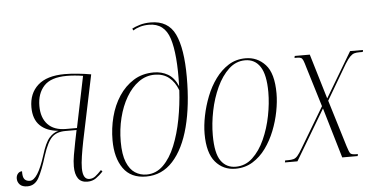

<svg xmlns="http://www.w3.org/2000/svg" viewBox="-69 -869 1918 978"><g transform="rotate(-5 890.0 -380.0)"><path d="M341 10Q308 10 293 -12Q278 -34 278 -73Q278 -100 283.5 -131Q289 -162 296 -198L308 -257H251Q207 -257 182.5 -233.5Q158 -210 136 -142Q113 -67 92.5 -30Q72 7 34 7Q8 7 -4.5 -6Q-17 -19 -17 -37Q-17 -52 -8.5 -62Q0 -72 13 -72Q12 -42 21.5 -31Q31 -20 49 -20Q89 -20 128 -144Q147 -207 168.5 -231Q190 -255 216 -261Q156 -266 122.5 -298.5Q89 -331 89 -392Q89 -463 135 -504.5Q181 -546 273 -546Q299 -546 336 -542.5Q373 -539 407 -533L337 -198Q329 -158 323.5 -122Q318 -86 318 -61Q318 -3 352 -3Q369 -3 382.5 -13.5Q396 -24 414 -43L421 -35Q403 -16 384.5 -3Q366 10 341 10ZM255 -267H311L365 -529Q321 -536 282 -536Q201 -536 165.5 -497.5Q130 -459 130 -395Q130 -335 162 -301Q194 -267 255 -267Z M641 10Q563 10 524.5 -44.5Q486 -99 486 -189Q486 -250 501 -308Q516 -366 546.5 -412.5Q577 -459 621.5 -487Q666 -515 725 -515Q765 -515 797 -496.5Q829 -478 848 -434Q853 -597 827 -678Q801 -759 722 -759Q697 -759 676.5 -753Q656 -747 640 -737L636 -747Q651 -755 675.5 -762.5Q700 -770 732 -770Q821 -770 856 -696.5Q891 -623 891 -477Q891 -332 862.5 -222.5Q834 -113 778 -51.5Q722 10 641 10ZM644 0Q693 0 729.5 -36Q766 -72 790.5 -132Q815 -192 829 -265.5Q843 -339 847 -413Q831 -456 801.5 -479.5Q772 -503 728 -503Q684 -503 647 -476.5Q610 -450 583 -404Q556 -358 541.5 -299.5Q527 -241 527 -178Q527 -112 543 -73Q559 -34 585.5 -17Q612 0 644 0Z M1098 10Q1035 10 995.5 -36.5Q956 -83 956 -180Q956 -223 966 -272.5Q976 -322 995 -370.5Q1014 -419 1043 -458.5Q1072 -498 1110 -522Q1148 -546 1197 -546Q1257 -546 1298 -501.5Q1339 -457 1339 -354Q1339 -312 1329.5 -262.5Q1320 -213 1301 -165Q1282 -117 1253.5 -77.5Q1225 -38 1186 -14Q1147 10 1098 10ZM1100 0Q1149 0 1186 -34.5Q1223 -69 1248 -124.5Q1273 -180 1285.5 -243.5Q1298 -307 1298 -364Q1298 -453 1271 -494.5Q1244 -536 1194 -536Q1147 -536 1110.5 -502Q1074 -468 1048.5 -413Q1023 -358 1010 -294Q997 -230 997 -170Q997 -77 1024.5 -38.5Q1052 0 1100 0Z M1351 0 1353 -10H1367Q1385 -10 1396 -13Q1407 -16 1417 -27.5Q1427 -39 1441 -63L1564 -269L1502 -472Q1495 -497 1490.5 -508Q1486 -519 1479.5 -522.5Q1473 -526 1460 -526H1446L1448 -536H1525L1594 -306L1731 -536H1797L1795 -526H1778Q1762 -526 1751.5 -523Q1741 -520 1730 -509Q1719 -498 1704 -474L1598 -294L1671 -55Q1680 -26 1686 -18Q1692 -10 1717 -10H1725L1723 0H1644L1568 -257L1415 0Z"/></g></svg>

Font: Noto Serif Display Condensed ExtraLight
Style: Italic
Weight: 200
Width: 3
Italic angle: -12°
Designer: Monotype Design Team
Foundry: Monotype Imaging Inc.
Version: Version 2.009